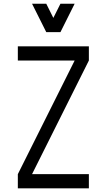

<svg xmlns="http://www.w3.org/2000/svg" viewBox="-20 -1036 587 1056"><path d="M78.1 0V-78.1L390.6 -703.1H78.1V-781.2H468.8V-703.1L156.2 -78.1H468.8V0ZM156.2 -1015.6H234.4L273.4 -937.5L312.5 -1015.6H390.6L312.5 -859.4H234.4Z"/></svg>

Font: Luculent
Style: Regular
Weight: 400
Monospace: yes
Designer: Andrew Kensler
Version: Version 1.0.0-845fa02f9341